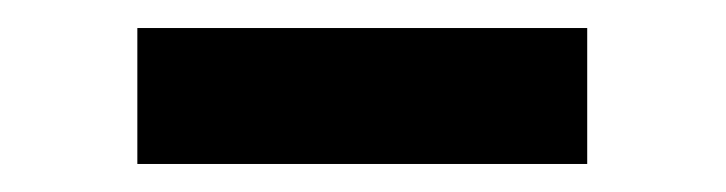

<svg xmlns="http://www.w3.org/2000/svg" viewBox="-20 -757 518 137"><path d="M78 -640V-737H399V-640Z"/></svg>

Font: Georama SemiExpanded SemiBold
Style: Regular
Weight: 600
Width: 6
Designer: Jean-Baptiste Levee
Foundry: Production Type
Version: Version 1.001